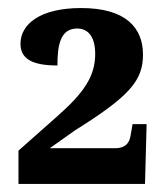

<svg xmlns="http://www.w3.org/2000/svg" viewBox="-20 -845 414 478"><path d="M26 -387H341L345 -536H310L305 -507C302 -488 291 -476 267 -476H104L166 -520C302 -605 336 -644 336 -709C336 -776 293 -825 182 -825C80 -825 31 -785 31 -736C31 -698 61 -682 123 -682C123 -730 129 -774 172 -774C202 -774 217 -750 217 -711C217 -655 189 -614 122 -555L26 -470Z"/></svg>

Font: Noto Serif Tamil SemiCondensed ExtraBold
Style: Regular
Weight: 800
Width: 4
Designer: Indian Type Foundry, Tom Grace, and the Monotype Design Team
Foundry: Monotype Imaging Inc.
Version: Version 2.004